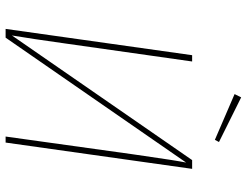

<svg xmlns="http://www.w3.org/2000/svg" viewBox="-120 -780 900 701"><g transform="rotate(90 330.5 -430.0)"><path d="M501 0H479L543 -459L550 -507Q566 -619 574 -659L118 0H86L182 -681H205L139 -216Q122 -94 110 -23L565 -681H597ZM499 -779 491 -764 324 -836 336 -860Z"/></g></svg>

Font: FiraGO Thin
Style: Italic
Weight: 100
Italic angle: -8°
Designer: bBox Type GmbH
Foundry: bBox Type GmbH
Version: Version 1.001